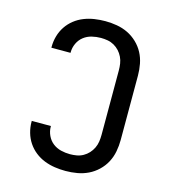

<svg xmlns="http://www.w3.org/2000/svg" viewBox="-111 -832 823 930"><g transform="rotate(15 300.0 -367.5)"><path d="M303 8Q276 8 249 4Q222 0 196.5 -10Q171 -20 149.5 -37Q128 -54 113 -76.5Q98 -99 90.5 -125.5Q83 -152 83 -179V-184H179V-181Q179 -158 189 -136.5Q199 -115 217 -101Q235 -87 257.5 -81.5Q280 -76 303 -76Q320 -76 337 -79Q354 -82 369 -90.5Q384 -99 395.5 -111.5Q407 -124 414.5 -139.5Q422 -155 424.5 -172Q427 -189 427 -206V-529Q427 -546 424.5 -563Q422 -580 414.5 -595.5Q407 -611 395.5 -623.5Q384 -636 369 -644.5Q354 -653 337 -656Q320 -659 303 -659Q280 -659 257.5 -653.5Q235 -648 217 -634Q199 -620 189 -598.5Q179 -577 179 -554V-551H83V-556Q83 -583 90.5 -609.5Q98 -636 113 -658.5Q128 -681 149.5 -698Q171 -715 196.5 -725Q222 -735 249 -739Q276 -743 303 -743Q332 -743 361 -738Q390 -733 416 -720.5Q442 -708 463.5 -687.5Q485 -667 498.5 -641.5Q512 -616 517.5 -587Q523 -558 523 -529V-206Q523 -177 517.5 -148Q512 -119 498.5 -93.5Q485 -68 463.5 -47.5Q442 -27 416 -14.5Q390 -2 361 3Q332 8 303 8Z"/></g></svg>

Font: Iosevka Fixed Curly Md Ex
Style: Regular
Weight: 500
Width: 7
Monospace: yes
Designer: Belleve Invis
Foundry: Belleve Invis
Version: Version 30.1.2